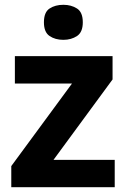

<svg xmlns="http://www.w3.org/2000/svg" viewBox="-20 -780 528 800"><path d="M458 0H27V-88L280 -432H42V-546H449V-449L203 -114H458ZM244 -760Q277 -760 301 -744.5Q325 -729 325 -687Q325 -646 301 -630Q277 -614 244 -614Q210 -614 186.5 -630Q163 -646 163 -687Q163 -729 186.5 -744.5Q210 -760 244 -760Z"/></svg>

Font: Noto Sans Myanmar
Style: Bold
Weight: 700
Designer: Monotype Design Team
Foundry: Monotype Imaging Inc.
Version: Version 2.107; ttfautohint (v1.8.4.7-5d5b)